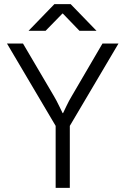

<svg xmlns="http://www.w3.org/2000/svg" viewBox="-20 -915 611 935"><path d="M14 -703H92L242 -448Q255 -426 268 -399Q281 -372 285 -364H287Q291 -372 303.5 -398.5Q316 -425 330 -448L479 -703H557L320 -302V0H251V-302ZM245 -895H324L450 -765H367L286 -849H284L202 -765H119Z"/></svg>

Font: Museo Sans Light
Style: Regular
Weight: 300
Designer: Jos Buivenga
Foundry: Jos Buivenga & Rosetta Type Foundry (extension, remastering)
Version: Version 3.600;PS 1.000;hotconv 1.0.88;makeotf.lib2.5.647800;